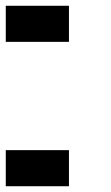

<svg xmlns="http://www.w3.org/2000/svg" viewBox="-20 -645 384 665"><path d="M218.8 -125V0H0V-125ZM218.8 -625V-500H0V-625Z"/></svg>

Font: CraftyPE
Style: Regular
Weight: 400
Designer: Erek Butcher
Foundry: Haunted Coop
Version: Version 0.018;April 4, 2024;FontCreator 15.0.0.2962 64-bit